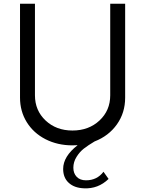

<svg xmlns="http://www.w3.org/2000/svg" viewBox="-20 -770 778 1030"><path d="M571.3 -750H651.4V-246.1Q651.4 -165 607.2 -102.8Q563 -40.5 487.3 -11.2Q452.1 9.8 429.7 27.3Q407.2 44.9 390.4 72Q373.5 99.1 373.5 129.9Q373.5 159.7 391.4 178.5Q409.2 197.3 441.4 197.3Q500.5 197.3 535.2 151.4L562.5 189.9Q506.3 244.1 430.2 240.2Q378.9 238.3 348.9 210.9Q318.8 183.6 318.8 136.2Q318.8 69.3 396.5 8.8Q390.6 9.8 368.7 9.8Q288.6 9.8 224.1 -23.2Q159.7 -56.2 123.5 -114.7Q87.4 -173.3 87.4 -246.1V-750H167.5V-258.8Q167.5 -177.2 224.6 -123.5Q281.7 -69.8 368.7 -69.8Q456.1 -69.8 513.7 -123.5Q571.3 -177.2 571.3 -258.8Z"/></svg>

Font: Now
Style: Regular
Weight: 400
Designer: Alfredo Marco Pradil
Foundry: Alfredo Marco Pradil
Version: Version 1.002;PS 001.002;hotconv 1.0.88;makeotf.lib2.5.64775